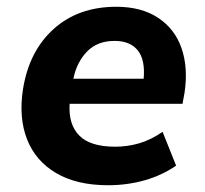

<svg xmlns="http://www.w3.org/2000/svg" viewBox="-20 -537 606 568"><path d="M300 11Q207 11 146 -25Q85 -61 60 -125Q35 -189 48 -273Q66 -386 139 -451.5Q212 -517 324 -517Q398 -517 447.5 -484.5Q497 -452 517 -394.5Q537 -337 526 -263L520 -230H186Q182 -169 214.5 -136Q247 -103 321 -103Q357 -103 391.5 -113Q426 -123 461 -147L501 -47Q459 -18 407.5 -3.5Q356 11 300 11ZM319 -416Q268 -416 237.5 -384.5Q207 -353 197 -304H405Q410 -360 387.5 -388Q365 -416 319 -416Z"/></svg>

Font: Mulish ExtraBold
Style: Italic
Weight: 800
Italic angle: -9°
Designer: Vernon Adams
Foundry: Vernon Adams
Version: Version 3.603; ttfautohint (v1.8.3)